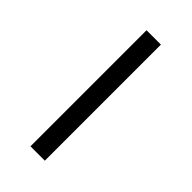

<svg xmlns="http://www.w3.org/2000/svg" viewBox="8 -433 307 307"><g transform="rotate(-45 161.0 -280.0)"><path d="M30 -264V-296.5H292.5V-264Z"/></g></svg>

Font: Karla ExtraLight
Style: Regular
Weight: 250
Designer: Jonathan Pinhorn
Version: Version 2.004;gftools[0.9.33]